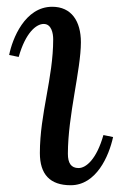

<svg xmlns="http://www.w3.org/2000/svg" viewBox="-20 -531 364 562"><path d="M34.7 -364.3C54.7 -435.1 85.9 -460.9 107.9 -460.9C130.9 -460.9 135.7 -433.1 135.7 -416C135.7 -302.2 96.7 -198.7 96.7 -83C96.7 -21 126 11.2 187 11.2C261.7 11.2 298.8 -73.7 311 -129.9L282.7 -135.7C262.7 -64.9 231.9 -39.1 210 -39.1C188 -39.1 178.7 -53.7 178.7 -81.1C178.7 -192.9 216.8 -327.1 216.8 -407.2C216.8 -469.2 189 -511.2 132.8 -511.2C52.7 -511.2 16.1 -417 6.8 -370.1Z"/></svg>

Font: Lora Italic
Style: Regular
Weight: 400
Italic angle: -3°
Designer: Olga Karpushina, Alexei Vanyashin
Foundry: Cyreal
Version: Version 1.011;PS 001.011;hotconv 1.0.70;makeotf.lib2.5.58329